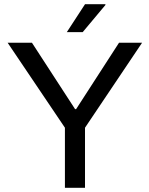

<svg xmlns="http://www.w3.org/2000/svg" viewBox="-20 -888 707 908"><path d="M287 0V-284L16 -686H131L335 -372H340L543 -686H652L382 -284V0ZM296 -736 382 -868H478L479 -865L371 -736Z"/></svg>

Font: Archivo VF Beta
Style: Regular
Weight: 400
Designer: Hector Gatti
Foundry: Omnibus-Type
Version: Version 1.002